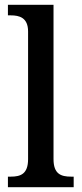

<svg xmlns="http://www.w3.org/2000/svg" viewBox="-20 -780 340 800"><path d="M13 0H287V-44H276C234 -44 203 -55 203 -117V-760H13V-716H25C60 -716 97 -707 97 -649V-117C97 -55 66 -44 25 -44H13Z"/></svg>

Font: Noto Serif Myanmar SemiCondensed Medium
Style: Regular
Weight: 500
Width: 4
Designer: Ben Mitchell and the Monotype Design Team
Foundry: Monotype Imaging Inc.
Version: Version 2.106